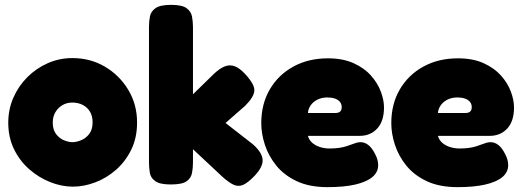

<svg xmlns="http://www.w3.org/2000/svg" viewBox="-20 -750 2150 790"><path d="M280 18Q234 18 187 -0.5Q140 -19 100.5 -53.5Q61 -88 37.5 -136.5Q14 -185 14 -245Q14 -300 35 -348Q56 -396 92.5 -432.5Q129 -469 176.5 -490Q224 -511 278 -511Q352 -511 412 -475.5Q472 -440 508 -380Q544 -320 544 -246Q544 -183 520 -134Q496 -85 457 -51Q418 -17 371.5 0.5Q325 18 280 18ZM278 -165Q293 -165 312.5 -172.5Q332 -180 346.5 -198Q361 -216 361 -247Q361 -272 350.5 -290Q340 -308 321 -318Q302 -328 277 -328Q255 -328 237 -317.5Q219 -307 208 -288.5Q197 -270 197 -246Q197 -216 211 -198Q225 -180 244 -172.5Q263 -165 278 -165Z M1021 -156Q1058 -123 1060.5 -93.5Q1063 -64 1027 -26Q1000 2 980.5 10.5Q961 19 942 10.5Q923 2 897 -21L774 -136V-81Q774 -59 770 -38Q766 -17 747.5 -4Q729 9 683 9Q638 9 619 -4.5Q600 -18 596.5 -39Q593 -60 593 -82V-639Q593 -662 597 -682.5Q601 -703 620 -716.5Q639 -730 684 -730Q729 -730 747.5 -716.5Q766 -703 770 -682Q774 -661 774 -638V-362L859 -445Q883 -468 904 -476.5Q925 -485 945.5 -477.5Q966 -470 989 -445Q1028 -403 1026.5 -377Q1025 -351 989 -315L908 -244Z M1328 20Q1253 20 1201 -4.5Q1149 -29 1117 -68.5Q1085 -108 1070 -154Q1055 -200 1055 -243Q1055 -322 1090 -382Q1125 -442 1187 -476Q1249 -510 1329 -510Q1391 -510 1435 -490Q1479 -470 1506.5 -439Q1534 -408 1547 -373Q1560 -338 1560 -308Q1560 -251 1532 -221Q1504 -191 1460 -191H1247Q1251 -175 1263.5 -163.5Q1276 -152 1295 -145.5Q1314 -139 1336 -139Q1358 -139 1375 -141.5Q1392 -144 1404.5 -148Q1417 -152 1427.5 -156Q1438 -160 1446.5 -162.5Q1455 -165 1463 -165Q1481 -165 1496 -153Q1511 -141 1523 -117Q1530 -104 1533 -92.5Q1536 -81 1536 -71Q1536 -41 1511.5 -21Q1487 -1 1441 9.5Q1395 20 1328 20ZM1247 -285H1359Q1373 -285 1379.5 -291Q1386 -297 1386 -309Q1386 -322 1378.5 -331Q1371 -340 1358 -344.5Q1345 -349 1327 -349Q1303 -349 1285 -339.5Q1267 -330 1257.5 -315.5Q1248 -301 1247 -285Z M1863 20Q1788 20 1736 -4.5Q1684 -29 1652 -68.5Q1620 -108 1605 -154Q1590 -200 1590 -243Q1590 -322 1625 -382Q1660 -442 1722 -476Q1784 -510 1864 -510Q1926 -510 1970 -490Q2014 -470 2041.5 -439Q2069 -408 2082 -373Q2095 -338 2095 -308Q2095 -251 2067 -221Q2039 -191 1995 -191H1782Q1786 -175 1798.5 -163.5Q1811 -152 1830 -145.5Q1849 -139 1871 -139Q1893 -139 1910 -141.5Q1927 -144 1939.5 -148Q1952 -152 1962.5 -156Q1973 -160 1981.5 -162.5Q1990 -165 1998 -165Q2016 -165 2031 -153Q2046 -141 2058 -117Q2065 -104 2068 -92.5Q2071 -81 2071 -71Q2071 -41 2046.5 -21Q2022 -1 1976 9.5Q1930 20 1863 20ZM1782 -285H1894Q1908 -285 1914.5 -291Q1921 -297 1921 -309Q1921 -322 1913.5 -331Q1906 -340 1893 -344.5Q1880 -349 1862 -349Q1838 -349 1820 -339.5Q1802 -330 1792.5 -315.5Q1783 -301 1782 -285Z"/></svg>

Font: Fredoka Light
Style: Regular
Weight: 300
Designer: Ben Nathan
Foundry: Milena B. Brandão, Ben Nathan
Version: Version 2.001